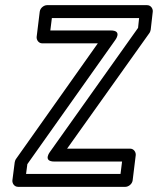

<svg xmlns="http://www.w3.org/2000/svg" viewBox="-20 -699 612 744"><path d="M81 -25 86 -63 426 -543C426 -543 456 -581 409 -581H175L181 -629H519L515 -591L174 -111C174 -111 144 -73 191 -73H453L447 -25ZM28 0C27 11 35 25 50 25H466C477 25 492 15 494 0L506 -98C507 -109 499 -123 484 -123H240L559 -571C562 -575 563 -580 564 -584L572 -654C573 -665 565 -679 550 -679H162C151 -679 136 -669 134 -654L122 -556C121 -545 129 -531 144 -531H359L42 -83C39 -79 38 -74 37 -70Z"/></svg>

Font: Falling Sky
Style: CondOuObl
Weight: 400
Designer: Paul D. Hunt
Foundry: Adobe Systems Incorporated
Version: Version 1.02